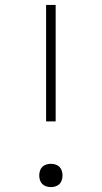

<svg xmlns="http://www.w3.org/2000/svg" viewBox="-20 -755 415 783"><path d="M168 -260V-735H207V-260ZM188 8Q178 8 168.5 5Q159 2 152.5 -4.5Q146 -11 143 -20.5Q140 -30 140 -39Q140 -49 143 -58.5Q146 -68 152.5 -74.5Q159 -81 168.5 -84Q178 -87 188 -87Q197 -87 206.5 -84Q216 -81 222.5 -74.5Q229 -68 232 -58.5Q235 -49 235 -39Q235 -30 232 -20.5Q229 -11 222.5 -4.5Q216 2 206.5 5Q197 8 188 8Z"/></svg>

Font: Zed Sans Extralight
Style: Regular
Weight: 200
Designer: Belleve Invis
Foundry: Belleve Invis
Version: Version 1.0.0; ttfautohint (v1.8.4)